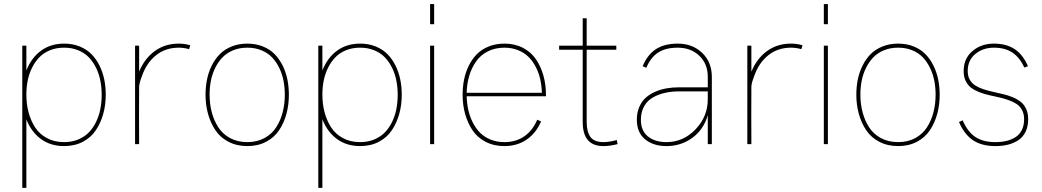

<svg xmlns="http://www.w3.org/2000/svg" viewBox="-20 -710 5136 946"><path d="M109.9 -484.9V-362.8Q134.8 -425.8 182.4 -460.4Q230 -495.1 295.9 -495.1Q337.9 -495.1 372.3 -481.2Q406.7 -467.3 430.4 -443.4Q454.1 -419.4 470.2 -387Q486.3 -354.5 493.7 -318.4Q501 -282.2 501 -243.2Q501 -193.4 488.8 -149.2Q476.6 -105 452.6 -68.8Q428.7 -32.7 388.4 -11.5Q348.1 9.8 295.9 9.8Q229.5 9.8 181.9 -24.9Q134.3 -59.6 109.9 -122.1V215.8H89.8V-243.2V-484.9ZM481 -243.2Q481 -278.8 474.6 -311.8Q468.3 -344.7 453.9 -374.8Q439.5 -404.8 418.2 -427Q397 -449.2 365.5 -462.2Q334 -475.1 295.9 -475.1Q257.3 -475.1 225.8 -462.2Q194.3 -449.2 173.1 -427Q151.9 -404.8 137.2 -374.8Q122.6 -344.7 116.2 -311.8Q109.9 -278.8 109.9 -243.2Q109.9 -197.8 120.6 -157Q131.3 -116.2 152.8 -82.8Q174.3 -49.3 211.2 -29.5Q248 -9.8 295.9 -9.8Q334.5 -9.8 365.7 -22.9Q397 -36.1 418.2 -58.1Q439.5 -80.1 453.9 -110.4Q468.3 -140.6 474.6 -173.8Q481 -207 481 -243.2Z M665.5 -484.9V-356.9Q691.9 -421.4 742.4 -458.3Q793 -495.1 860.8 -495.1Q890.6 -495.1 917.5 -486.8L911.6 -467.8Q885.7 -475.1 860.8 -475.1Q795.4 -475.1 748.8 -437.7Q702.1 -400.4 679.7 -335.9Q665.5 -299.3 665.5 -282.2Q665 -282.2 665 -141.1L665.5 0H645.5V-484.9Z M1403.3 -243.2Q1403.3 -193.4 1391.4 -149.2Q1379.4 -105 1355.5 -68.8Q1331.5 -32.7 1291.3 -11.5Q1251 9.8 1198.7 9.8Q1146.5 9.8 1105.7 -11.5Q1064.9 -32.7 1041 -68.8Q1017.1 -105 1004.9 -149.2Q992.7 -193.4 992.7 -243.2Q992.7 -282.2 1000 -318.4Q1007.3 -354.5 1023.4 -387Q1039.6 -419.4 1063.2 -443.4Q1086.9 -467.3 1121.8 -481.2Q1156.7 -495.1 1198.7 -495.1Q1240.7 -495.1 1275.1 -481.2Q1309.6 -467.3 1333 -443.4Q1356.4 -419.4 1372.6 -387Q1388.7 -354.5 1396 -318.4Q1403.3 -282.2 1403.3 -243.2ZM1383.3 -243.2Q1383.3 -278.8 1377 -311.8Q1370.6 -344.7 1356.2 -374.8Q1341.8 -404.8 1320.8 -427Q1299.8 -449.2 1268.3 -462.2Q1236.8 -475.1 1198.7 -475.1Q1160.2 -475.1 1128.7 -462.2Q1097.2 -449.2 1075.9 -427Q1054.7 -404.8 1040 -374.8Q1025.4 -344.7 1019 -311.8Q1012.7 -278.8 1012.7 -243.2Q1012.7 -197.8 1023.4 -157Q1034.2 -116.2 1055.7 -82.8Q1077.1 -49.3 1114 -29.5Q1150.9 -9.8 1198.7 -9.8Q1246.1 -9.8 1282.7 -29.5Q1319.3 -49.3 1340.8 -82.8Q1362.3 -116.2 1372.8 -157Q1383.3 -197.8 1383.3 -243.2Z M1568.4 -484.9V-362.8Q1593.3 -425.8 1640.9 -460.4Q1688.5 -495.1 1754.4 -495.1Q1796.4 -495.1 1830.8 -481.2Q1865.2 -467.3 1888.9 -443.4Q1912.6 -419.4 1928.7 -387Q1944.8 -354.5 1952.1 -318.4Q1959.5 -282.2 1959.5 -243.2Q1959.5 -193.4 1947.3 -149.2Q1935.1 -105 1911.1 -68.8Q1887.2 -32.7 1846.9 -11.5Q1806.6 9.8 1754.4 9.8Q1688 9.8 1640.4 -24.9Q1592.8 -59.6 1568.4 -122.1V215.8H1548.3V-243.2V-484.9ZM1939.5 -243.2Q1939.5 -278.8 1933.1 -311.8Q1926.8 -344.7 1912.4 -374.8Q1897.9 -404.8 1876.7 -427Q1855.5 -449.2 1824 -462.2Q1792.5 -475.1 1754.4 -475.1Q1715.8 -475.1 1684.3 -462.2Q1652.8 -449.2 1631.6 -427Q1610.4 -404.8 1595.7 -374.8Q1581.1 -344.7 1574.7 -311.8Q1568.4 -278.8 1568.4 -243.2Q1568.4 -197.8 1579.1 -157Q1589.8 -116.2 1611.3 -82.8Q1632.8 -49.3 1669.7 -29.5Q1706.5 -9.8 1754.4 -9.8Q1793 -9.8 1824.2 -22.9Q1855.5 -36.1 1876.7 -58.1Q1897.9 -80.1 1912.4 -110.4Q1926.8 -140.6 1933.1 -173.8Q1939.5 -207 1939.5 -243.2Z M2119.1 -689.9V-590.8H2099.1V-689.9ZM2119.1 -484.9V0H2099.1V-484.9Z M2669.9 -243.2V-235.8H2279.3Q2280.3 -200.7 2287.4 -168.5Q2294.4 -136.2 2309.1 -107.2Q2323.7 -78.1 2344.7 -56.6Q2365.7 -35.2 2396.7 -22.5Q2427.7 -9.8 2465.3 -9.8Q2522 -9.8 2563.2 -38.3Q2604.5 -66.9 2627 -120.1L2646 -111.8Q2621.1 -53.7 2574.5 -22Q2527.8 9.8 2465.3 9.8Q2413.1 9.8 2372.3 -11.5Q2331.5 -32.7 2307.6 -68.8Q2283.7 -105 2271.5 -149.2Q2259.3 -193.4 2259.3 -243.2Q2259.3 -282.2 2266.6 -318.4Q2273.9 -354.5 2290 -387Q2306.2 -419.4 2329.8 -443.4Q2353.5 -467.3 2388.4 -481.2Q2423.3 -495.1 2465.3 -495.1Q2517.1 -495.1 2557.4 -473.9Q2597.7 -452.6 2621.6 -416.7Q2645.5 -380.9 2657.7 -336.7Q2669.9 -292.5 2669.9 -243.2ZM2279.3 -252.9H2649.9Q2648.9 -287.6 2641.8 -319.3Q2634.8 -351.1 2620.1 -379.6Q2605.5 -408.2 2584.5 -429.2Q2563.5 -450.2 2533 -462.6Q2502.4 -475.1 2465.3 -475.1Q2418.9 -475.1 2382.8 -456.5Q2346.7 -438 2325 -406.2Q2303.2 -374.5 2291.7 -335.7Q2280.3 -296.9 2279.3 -252.9Z M3019 -20 3022.9 0Q2986.3 9.8 2952.6 9.8Q2851.1 9.8 2851.1 -108.9V-464.8H2734.9V-484.9H2851.1V-620.1H2870.6V-484.9H3016.6V-464.8H2870.6V-108.9Q2870.6 -60.5 2889.2 -35.2Q2907.7 -9.8 2953.6 -9.8Q2980.5 -9.8 3019 -20Z M3487.3 -331.1V0H3467.3V-142.1Q3446.8 -71.3 3391.1 -30.8Q3335.4 9.8 3263.7 9.8Q3199.2 9.8 3158.4 -23.7Q3117.7 -57.1 3117.7 -120.1Q3117.7 -154.8 3129.6 -182.6Q3141.6 -210.4 3161.4 -228.3Q3181.2 -246.1 3208.7 -258.1Q3236.3 -270 3265.4 -274.9Q3294.4 -279.8 3326.7 -279.8H3467.3V-331.1Q3467.3 -395.5 3425.5 -435.3Q3383.8 -475.1 3319.3 -475.1Q3259.3 -475.1 3222.4 -450.9Q3185.5 -426.8 3164.6 -376L3146.5 -383.8Q3169.9 -440.4 3211.7 -467.8Q3253.4 -495.1 3319.3 -495.1Q3392.1 -495.1 3439.7 -449.5Q3487.3 -403.8 3487.3 -331.1ZM3467.3 -220.2V-259.8H3326.7Q3290 -259.8 3258.3 -252.9Q3226.6 -246.1 3198.5 -230.7Q3170.4 -215.3 3154.1 -187Q3137.7 -158.7 3137.7 -120.1Q3137.7 -65.4 3172.6 -37.6Q3207.5 -9.8 3263.7 -9.8Q3347.2 -9.8 3407.2 -73Q3467.3 -136.2 3467.3 -220.2Z M3682.1 -484.9V-356.9Q3708.5 -421.4 3759 -458.3Q3809.6 -495.1 3877.4 -495.1Q3907.2 -495.1 3934.1 -486.8L3928.2 -467.8Q3902.3 -475.1 3877.4 -475.1Q3812 -475.1 3765.4 -437.7Q3718.8 -400.4 3696.3 -335.9Q3682.1 -299.3 3682.1 -282.2Q3681.6 -282.2 3681.6 -141.1L3682.1 0H3662.1V-484.9Z M4059.1 -689.9V-590.8H4039.1V-689.9ZM4059.1 -484.9V0H4039.1V-484.9Z M4609.9 -243.2Q4609.9 -193.4 4597.9 -149.2Q4585.9 -105 4562 -68.8Q4538.1 -32.7 4497.8 -11.5Q4457.5 9.8 4405.3 9.8Q4353 9.8 4312.3 -11.5Q4271.5 -32.7 4247.6 -68.8Q4223.6 -105 4211.4 -149.2Q4199.2 -193.4 4199.2 -243.2Q4199.2 -282.2 4206.5 -318.4Q4213.9 -354.5 4230 -387Q4246.1 -419.4 4269.8 -443.4Q4293.5 -467.3 4328.4 -481.2Q4363.3 -495.1 4405.3 -495.1Q4447.3 -495.1 4481.7 -481.2Q4516.1 -467.3 4539.6 -443.4Q4563 -419.4 4579.1 -387Q4595.2 -354.5 4602.5 -318.4Q4609.9 -282.2 4609.9 -243.2ZM4589.8 -243.2Q4589.8 -278.8 4583.5 -311.8Q4577.1 -344.7 4562.7 -374.8Q4548.3 -404.8 4527.3 -427Q4506.3 -449.2 4474.9 -462.2Q4443.4 -475.1 4405.3 -475.1Q4366.7 -475.1 4335.2 -462.2Q4303.7 -449.2 4282.5 -427Q4261.2 -404.8 4246.6 -374.8Q4231.9 -344.7 4225.6 -311.8Q4219.2 -278.8 4219.2 -243.2Q4219.2 -197.8 4230 -157Q4240.7 -116.2 4262.2 -82.8Q4283.7 -49.3 4320.6 -29.5Q4357.4 -9.8 4405.3 -9.8Q4452.6 -9.8 4489.3 -29.5Q4525.9 -49.3 4547.4 -82.8Q4568.8 -116.2 4579.3 -157Q4589.8 -197.8 4589.8 -243.2Z M5044.9 -383.8 5026.9 -377Q5004.4 -426.8 4968.3 -450.9Q4932.1 -475.1 4877 -475.1Q4823.2 -475.1 4785.6 -444.1Q4748 -413.1 4748 -359.9Q4748 -335 4758.3 -317.1Q4768.6 -299.3 4785.6 -288.6Q4802.7 -277.8 4825.2 -270.5Q4847.7 -263.2 4872.3 -257.6Q4897 -252 4921.6 -246.3Q4946.3 -240.7 4968.8 -231.4Q4991.2 -222.2 5008.3 -209Q5025.4 -195.8 5035.6 -174.1Q5045.9 -152.3 5045.9 -123Q5045.9 -87.4 5033.2 -61Q5020.5 -34.7 4997.8 -19.5Q4975.1 -4.4 4946.8 2.7Q4918.5 9.8 4884.3 9.8Q4817.4 9.8 4774.2 -19Q4731 -47.9 4705.1 -108.9L4723.1 -117.2Q4747.6 -60.5 4785.6 -35.2Q4823.7 -9.8 4884.3 -9.8Q4914.6 -9.8 4939 -15.6Q4963.4 -21.5 4983.4 -34.2Q5003.4 -46.9 5014.6 -69.3Q5025.9 -91.8 5025.9 -123Q5025.9 -148.9 5015.6 -168Q5005.4 -187 4988.3 -198Q4971.2 -209 4948.7 -217Q4926.3 -225.1 4901.6 -230.5Q4877 -235.8 4852.3 -241.5Q4827.6 -247.1 4805.2 -255.9Q4782.7 -264.6 4765.6 -277.1Q4748.5 -289.6 4738.3 -310.5Q4728 -331.5 4728 -359.9Q4728 -421.4 4771.2 -458.3Q4814.5 -495.1 4877 -495.1Q4938.5 -495.1 4979.5 -467.8Q5020.5 -440.4 5044.9 -383.8Z"/></svg>

Font: Genome Thin
Style: Regular
Weight: 250
Designer: Alfredo Marco Pradil
Version: Version 1.001